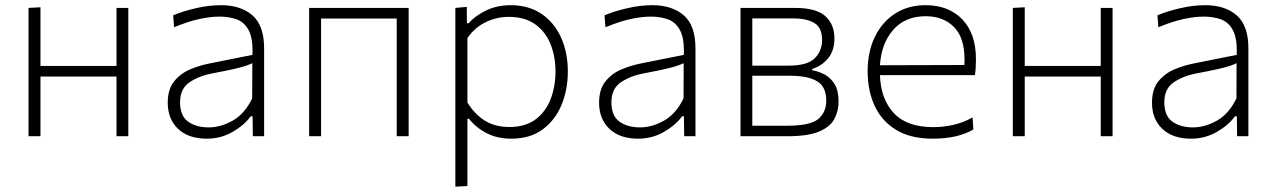

<svg xmlns="http://www.w3.org/2000/svg" viewBox="-20 -525 4915 740"><path d="M90 0V-494.5L136 -497V-271H429V-494.5H474.5V0H429V-230H136V0Z M777 9.5Q706.5 9.5 666.5 -28.2Q626.5 -66 626.5 -129Q626.5 -181.5 651.5 -212Q676.5 -242.5 713.2 -257.8Q750 -273 785.5 -280L953 -313.5Q955.5 -376.5 938.5 -408.2Q921.5 -440 891.8 -450.5Q862 -461 826.5 -461Q792 -461 749.5 -452Q707 -443 651 -420L647.5 -466Q684 -481.5 734.2 -493.2Q784.5 -505 832 -505Q908 -505 953 -465.8Q998 -426.5 998 -338.5V0H954.5L953.5 -77H946.5Q922 -43 876.8 -16.8Q831.5 9.5 777 9.5ZM784.5 -34Q830.5 -34 877 -60.2Q923.5 -86.5 952 -146L952.5 -281.5Q943.5 -277 928.5 -271.8Q913.5 -266.5 883.5 -259.5Q853.5 -252.5 800 -242.5Q748 -233 711 -208.2Q674 -183.5 674 -131Q674 -78 705.2 -56Q736.5 -34 784.5 -34Z M1171.5 0V-494.5H1555V0H1509V-453.5H1217.5V0Z M1735 194.5V-494.5L1779 -498.5L1779.5 -435.5H1786.5Q1808 -461.5 1850.8 -483.2Q1893.5 -505 1948.5 -505Q2017.5 -505 2066.8 -471.8Q2116 -438.5 2142.2 -380.8Q2168.5 -323 2168.5 -249Q2168.5 -179.5 2144.2 -120.8Q2120 -62 2071.5 -26.2Q2023 9.5 1950.5 9.5Q1898.5 9.5 1858 -10.5Q1817.5 -30.5 1787.5 -67H1781.5V192ZM1943 -35.5Q2005.5 -35.5 2045 -65.5Q2084.5 -95.5 2102.8 -144.5Q2121 -193.5 2121 -249Q2121 -307 2101.8 -355Q2082.5 -403 2042.5 -431.5Q2002.5 -460 1941 -460Q1894 -460 1851.8 -439.5Q1809.5 -419 1781.5 -378V-130Q1809 -85 1848.5 -60.2Q1888 -35.5 1943 -35.5Z M2439.5 9.5Q2369 9.5 2329 -28.2Q2289 -66 2289 -129Q2289 -181.5 2314 -212Q2339 -242.5 2375.8 -257.8Q2412.5 -273 2448 -280L2615.5 -313.5Q2618 -376.5 2601 -408.2Q2584 -440 2554.2 -450.5Q2524.5 -461 2489 -461Q2454.5 -461 2412 -452Q2369.5 -443 2313.5 -420L2310 -466Q2346.5 -481.5 2396.8 -493.2Q2447 -505 2494.5 -505Q2570.5 -505 2615.5 -465.8Q2660.5 -426.5 2660.5 -338.5V0H2617L2616 -77H2609Q2584.5 -43 2539.2 -16.8Q2494 9.5 2439.5 9.5ZM2447 -34Q2493 -34 2539.5 -60.2Q2586 -86.5 2614.5 -146L2615 -281.5Q2606 -277 2591 -271.8Q2576 -266.5 2546 -259.5Q2516 -252.5 2462.5 -242.5Q2410.5 -233 2373.5 -208.2Q2336.5 -183.5 2336.5 -131Q2336.5 -78 2367.8 -56Q2399 -34 2447 -34Z M2834 0V-494.5H3044Q3126 -494.5 3161 -462.8Q3196 -431 3196 -377Q3196 -329.5 3171.5 -300Q3147 -270.5 3110.5 -259.5V-254Q3134 -250.5 3157.5 -238.2Q3181 -226 3196.5 -201Q3212 -176 3212 -134Q3212 -97 3195.8 -66.5Q3179.5 -36 3137 -18Q3094.5 0 3016 0ZM3037 -454H2879.5V-272H3018Q3093 -272 3120.8 -301Q3148.5 -330 3148.5 -370Q3148.5 -418 3119.2 -436Q3090 -454 3037 -454ZM2879.5 -40.5H3015Q3102.5 -40.5 3133.5 -66.2Q3164.5 -92 3164.5 -137Q3164.5 -191 3129 -212Q3093.5 -233 3026.5 -233H2879.5Z M3575 9.5Q3490 9.5 3434.2 -24.2Q3378.5 -58 3351.2 -116.8Q3324 -175.5 3324 -251Q3324 -325 3351.5 -382.2Q3379 -439.5 3429.2 -472.2Q3479.5 -505 3547 -505Q3636.5 -505 3689 -450.2Q3741.5 -395.5 3741.5 -296.5Q3741.5 -261 3737.5 -235.5H3371.5Q3374.5 -143 3425 -89Q3475.5 -35 3577.5 -35Q3615.5 -35 3654.5 -43.8Q3693.5 -52.5 3728.5 -72.5L3731.5 -26Q3671 9.5 3575 9.5ZM3548 -462.5Q3468 -462.5 3422.2 -409.5Q3376.5 -356.5 3371.5 -273.5L3697 -274.5Q3697.5 -283.5 3697.5 -295.5Q3697.5 -380.5 3656.2 -421.5Q3615 -462.5 3548 -462.5Z M3883.5 0V-494.5L3929.5 -497V-271H4222.5V-494.5H4268V0H4222.5V-230H3929.5V0Z M4570.5 9.5Q4500 9.5 4460 -28.2Q4420 -66 4420 -129Q4420 -181.5 4445 -212Q4470 -242.5 4506.8 -257.8Q4543.5 -273 4579 -280L4746.5 -313.5Q4749 -376.5 4732 -408.2Q4715 -440 4685.2 -450.5Q4655.5 -461 4620 -461Q4585.5 -461 4543 -452Q4500.5 -443 4444.5 -420L4441 -466Q4477.5 -481.5 4527.8 -493.2Q4578 -505 4625.5 -505Q4701.5 -505 4746.5 -465.8Q4791.5 -426.5 4791.5 -338.5V0H4748L4747 -77H4740Q4715.5 -43 4670.2 -16.8Q4625 9.5 4570.5 9.5ZM4578 -34Q4624 -34 4670.5 -60.2Q4717 -86.5 4745.5 -146L4746 -281.5Q4737 -277 4722 -271.8Q4707 -266.5 4677 -259.5Q4647 -252.5 4593.5 -242.5Q4541.5 -233 4504.5 -208.2Q4467.5 -183.5 4467.5 -131Q4467.5 -78 4498.8 -56Q4530 -34 4578 -34Z"/></svg>

Font: Commissioner ExtraLight
Style: Regular
Weight: 200
Designer: Kostas Bartsokas
Foundry: Kostas Bartsokas
Version: Version 1.000; ttfautohint (v1.8.3)